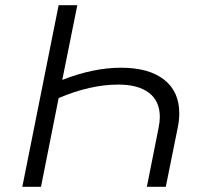

<svg xmlns="http://www.w3.org/2000/svg" viewBox="-20 -720 771 740"><path d="M671 -283Q671 -257 665 -228L619 0H546L591 -226Q596 -251 596 -269Q596 -330 554.5 -362Q513 -394 436 -394Q328 -394 206 -342L138 0H66L206 -700H278L220 -412Q340 -459 446 -459Q554 -459 612.5 -413Q671 -367 671 -283Z"/></svg>

Font: Montserrat Alternates
Style: Italic
Weight: 400
Italic angle: -11.3°
Designer: Julieta Ulanovsky
Foundry: Julieta Ulanovsky
Version: Version 7.200